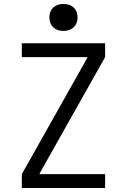

<svg xmlns="http://www.w3.org/2000/svg" viewBox="-20 -948 640 968"><path d="M90 0V-70L420 -656V-660H90V-730H510V-660L180 -74V-70H510V0ZM300 -792Q268 -792 248.5 -810.5Q229 -829 229 -860Q229 -892 248.5 -910Q268 -928 300 -928Q332 -928 351.5 -910Q371 -892 371 -860Q371 -829 351.5 -810.5Q332 -792 300 -792Z"/></svg>

Font: M PLUS Code Latin Expanded
Style: Regular
Weight: 400
Width: 7
Designer: Coji Morishita
Foundry: UNDERFOREST DESIGN
Version: Version 1.002; ttfautohint (v1.8.3)